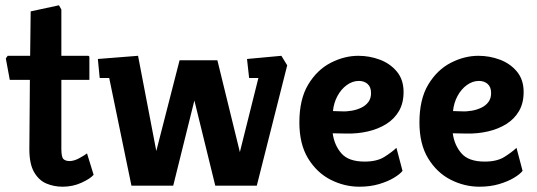

<svg xmlns="http://www.w3.org/2000/svg" viewBox="-20 -702 2030 726"><path d="M217 4Q184 4 155.5 -8Q127 -20 109 -51Q91 -82 91 -138L93 -400H17L2 -481L9 -491H94L96 -659L203 -682L212 -666V-491H313Q318 -491 318 -485V-400H212V-139Q212 -108 220 -100.5Q228 -93 243 -93Q260 -93 280 -104Q300 -115 309 -122L334 -41Q321 -26 288 -11Q255 4 217 4Z M477 0 393 -407H357L350 -479L502 -491L571 -131L659 -474H802L887 -127L957 -407H922L914 -479L1044 -491L1066 -455L951 0H794L715 -322L635 0Z M1339 4Q1282 4 1230 -22.5Q1178 -49 1145 -103Q1112 -157 1112 -239Q1112 -327 1145.5 -382.5Q1179 -438 1230.5 -464.5Q1282 -491 1335 -491Q1377 -491 1416 -476.5Q1455 -462 1480.5 -431.5Q1506 -401 1506 -354Q1506 -312 1488.5 -282Q1471 -252 1440.5 -233Q1410 -214 1371 -205Q1332 -196 1289 -197L1238 -198Q1244 -153 1271 -122Q1298 -91 1359 -91Q1405 -91 1433 -108.5Q1461 -126 1479 -143L1502 -56Q1493 -44 1470 -30Q1447 -16 1413.5 -6Q1380 4 1339 4ZM1239 -282 1272 -281Q1291 -280 1310.5 -283.5Q1330 -287 1346.5 -295Q1363 -303 1373 -316.5Q1383 -330 1383 -350Q1383 -373 1370 -384.5Q1357 -396 1337 -396Q1313 -396 1291.5 -380.5Q1270 -365 1256 -339Q1242 -313 1239 -282Z M1793 4Q1736 4 1684 -22.5Q1632 -49 1599 -103Q1566 -157 1566 -239Q1566 -327 1599.5 -382.5Q1633 -438 1684.5 -464.5Q1736 -491 1789 -491Q1831 -491 1870 -476.5Q1909 -462 1934.5 -431.5Q1960 -401 1960 -354Q1960 -312 1942.5 -282Q1925 -252 1894.5 -233Q1864 -214 1825 -205Q1786 -196 1743 -197L1692 -198Q1698 -153 1725 -122Q1752 -91 1813 -91Q1859 -91 1887 -108.5Q1915 -126 1933 -143L1956 -56Q1947 -44 1924 -30Q1901 -16 1867.5 -6Q1834 4 1793 4ZM1693 -282 1726 -281Q1745 -280 1764.5 -283.5Q1784 -287 1800.5 -295Q1817 -303 1827 -316.5Q1837 -330 1837 -350Q1837 -373 1824 -384.5Q1811 -396 1791 -396Q1767 -396 1745.5 -380.5Q1724 -365 1710 -339Q1696 -313 1693 -282Z"/></svg>

Font: Kreon Light
Style: Regular
Weight: 300
Designer: Julia Petretta
Foundry: Julia Petretta and Eli Heuer
Version: Version 2.002